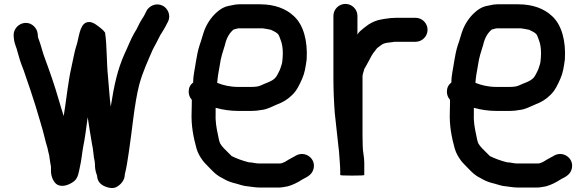

<svg xmlns="http://www.w3.org/2000/svg" viewBox="-20 -773 2999 983"><path d="M241 81V103C241 131.9 255.3 163.1 274.5 173C303.3 187.9 339.8 169.8 358.5 155.5C380.4 138.7 383.4 107.9 390 77C396 54.2 400.9 4.9 406 -22C413.3 -53.8 424.2 -134.5 429 -173C436.5 -126.3 443.2 -77.5 451 -36C458 -8 458.2 27.9 465 55C465 57 465.3 60.7 466 66C466 87.7 468.6 101.7 474 118C476.3 122.7 478 128.8 478 135C481.3 156.3 494.5 171.8 517.5 181.5C540.5 191.2 559.7 192.3 575 185C596.1 174.4 619 151.1 619 120C627.9 85.9 634 42.5 640 3C656.4 -102.2 667 -239.4 693 -340C711.2 -406.9 737.9 -462.9 762 -519C775.3 -543.4 787.5 -566.9 800 -592L810 -608C821.3 -625.6 831.1 -644.1 840 -662C857.3 -696.7 836.9 -732.1 812.5 -744C777.6 -761.1 742.1 -741.3 730 -717C723.4 -703.8 716.6 -689 708 -677C692.2 -654.1 683.2 -626.2 667 -603C647.2 -567.8 635.6 -535 617 -496C581.1 -415.1 564.3 -336.8 547 -227C540.6 -274.7 537.5 -331.7 533 -380C525 -456.3 528.4 -533.1 518 -606L509 -617C502.3 -623.7 494 -630.7 484 -638C469.6 -648.6 446.2 -667.7 421 -657.5C388.1 -644.1 384.2 -582.2 373 -545C364.8 -520.4 359.4 -496 353 -464C346 -426.3 339.5 -405.8 334 -369C323.5 -306.2 316.9 -244.2 306 -179C296.1 -213.1 288.4 -233.3 279 -268C259.5 -336.1 234.4 -407.5 211 -471C199.1 -500 190.9 -538.6 180 -567C177.5 -574.5 174 -580.7 174 -588L173 -600C171 -616.7 163.5 -630.5 150.5 -641.5C108.1 -677.3 45.8 -640.8 50 -588L51 -576C54.3 -544.8 64.8 -531.9 71 -503C74.3 -491 78 -478.5 82 -465.5C90 -439.4 100.9 -417.1 109 -390C125.5 -342.6 145.3 -285 161 -234C177.2 -177.2 195.2 -124.8 209 -67C216.1 -34.1 222.4 -24.5 227 3C227.9 10.3 233 22.3 233 31C235.1 48 238.5 66.2 241 81Z M1254 58C1222.2 50.1 1191.6 38.8 1166 26L1125 -15C1117.7 -22.3 1114.3 -28.2 1108 -37C1102.1 -48.7 1099.5 -63.7 1096 -82C1087.9 -119.3 1081.8 -152.7 1084 -197V-221C1118.1 -211.3 1159.4 -205 1201 -205H1267C1285.4 -205 1302.3 -206.9 1318 -210C1348.6 -212.8 1373.9 -228.4 1398 -238C1429.2 -249.7 1453.5 -264.5 1475 -286C1499.5 -308.8 1512.9 -338.3 1527 -370C1540.1 -398.9 1544.6 -430.4 1550 -468C1556 -563.4 1533.8 -646.2 1484 -691C1444.3 -728.3 1386.8 -751 1311 -751H1204C1192 -751 1179.7 -749.3 1167 -746L1147 -742C1132.3 -738.7 1117.7 -731.7 1103 -721C1070.7 -696.8 1044.6 -662.5 1028 -622C1018.9 -599.2 1011.1 -566.2 1002 -542C993.6 -516.7 988.1 -487.7 983 -457C978.4 -421.6 969 -389.8 969 -351C953.7 -339 946 -323.3 946 -304C946 -288 951.3 -274 962 -262V-249C961.3 -231 961 -214.3 961 -199C958.1 -128.9 970.8 -67.8 986 -13C993.8 13.8 1005 30.4 1018 49C1027.9 62.6 1042.6 75.1 1054 88L1071 105C1078.3 112.3 1085.3 118.3 1092 123C1103.8 132.7 1121.1 139.3 1135 148C1150.7 156.4 1169.5 162.5 1189 167C1209.3 172.1 1225.2 179.5 1249 181C1269.1 183.2 1286.6 187 1308 187H1411C1424.7 187 1440.6 182.8 1453 181C1477.7 174.8 1506.9 159.7 1526 147C1528.7 145 1531 143.7 1533 143C1555.9 131.5 1576.7 120 1584.5 94C1600.8 39.5 1542.8 -2.5 1496 23C1484.3 30.8 1470.5 36 1458 44C1446.4 51 1429.2 64 1411 64H1305C1288.9 64 1271 58 1254 58ZM1204 -628H1324C1331.3 -626.7 1337 -625.8 1341 -625.5C1350.1 -624.7 1359.7 -621.2 1369 -620L1370 -619L1388 -610C1392.7 -607.3 1397.3 -604 1402 -600C1403.3 -598 1404.7 -596.3 1406 -595C1410.7 -587.2 1415 -572 1418 -565C1425.2 -547.1 1428 -522.2 1428 -498C1428 -483.9 1426.2 -468.1 1425 -456L1423 -446C1418 -431 1415 -418.3 1408 -405.5C1401.6 -393.8 1397.4 -382.4 1388 -373C1369.1 -354.1 1340.4 -348.2 1316 -336C1303.5 -329.7 1285.5 -328 1267 -328H1198C1158.6 -328 1119.7 -337.1 1092 -349C1093.3 -365 1095 -379.3 1097 -392L1105 -438C1110.8 -480.7 1120.7 -506.9 1132 -544C1139.5 -577.8 1154 -603.6 1176 -622H1177C1185.3 -623.7 1194.7 -628 1204 -628Z M1687 -692V-372C1687 -311.6 1689.8 -249.1 1694 -194C1701.5 -131.6 1706.7 -71.7 1714 -11C1714.7 -9 1715 -7 1715 -5C1717.2 33.8 1722 71.3 1722 109V123C1722 125 1742.3 126 1783 126C1824.3 126 1845 125 1845 123V59C1845 29.3 1837 4.1 1837 -27C1836.3 -44.3 1836 -62 1836 -80V-384C1836 -393.8 1845 -414.7 1845 -420C1846.3 -422 1848 -424.7 1850 -428C1862.9 -452.3 1870 -463.1 1882 -487C1891.4 -503.9 1900.3 -511.8 1911 -527C1922.9 -534.9 1931.3 -543.2 1941 -548C1953.2 -554.1 1970.5 -555.1 1987 -557L1999 -559H2107C2141.1 -559 2169 -586.5 2169 -620.5C2169 -654.5 2141.1 -682 2107 -682H2012C2004.7 -682 1997.7 -681.7 1991 -681C1983.7 -681 1976.3 -680.3 1969 -679L1953 -677C1947 -675.7 1941 -674.7 1935 -674C1907.9 -669.8 1885.5 -659.4 1866 -647L1842 -629C1828.5 -618.2 1815.8 -607.7 1810 -596V-692C1810 -725.3 1782 -753 1748.5 -753C1715 -753 1687 -725.3 1687 -692Z M2576 58C2544.2 50.1 2513.6 38.8 2488 26L2447 -15C2439.7 -22.3 2436.3 -28.2 2430 -37C2424.1 -48.7 2421.5 -63.7 2418 -82C2409.9 -119.3 2403.8 -152.7 2406 -197V-221C2440.1 -211.3 2481.4 -205 2523 -205H2589C2607.4 -205 2624.3 -206.9 2640 -210C2670.6 -212.8 2695.9 -228.4 2720 -238C2751.2 -249.7 2775.5 -264.5 2797 -286C2821.5 -308.8 2834.9 -338.3 2849 -370C2862.1 -398.9 2866.6 -430.4 2872 -468C2878 -563.4 2855.8 -646.2 2806 -691C2766.3 -728.3 2708.8 -751 2633 -751H2526C2514 -751 2501.7 -749.3 2489 -746L2469 -742C2454.3 -738.7 2439.7 -731.7 2425 -721C2392.7 -696.8 2366.6 -662.5 2350 -622C2340.9 -599.2 2333.1 -566.2 2324 -542C2315.6 -516.7 2310.1 -487.7 2305 -457C2300.4 -421.6 2291 -389.8 2291 -351C2275.7 -339 2268 -323.3 2268 -304C2268 -288 2273.3 -274 2284 -262V-249C2283.3 -231 2283 -214.3 2283 -199C2280.1 -128.9 2292.8 -67.8 2308 -13C2315.8 13.8 2327 30.4 2340 49C2349.9 62.6 2364.6 75.1 2376 88L2393 105C2400.3 112.3 2407.3 118.3 2414 123C2425.8 132.7 2443.1 139.3 2457 148C2472.7 156.4 2491.5 162.5 2511 167C2531.3 172.1 2547.2 179.5 2571 181C2591.1 183.2 2608.6 187 2630 187H2733C2746.7 187 2762.6 182.8 2775 181C2799.7 174.8 2828.9 159.7 2848 147C2850.7 145 2853 143.7 2855 143C2877.9 131.5 2898.7 120 2906.5 94C2922.8 39.5 2864.8 -2.5 2818 23C2806.3 30.8 2792.5 36 2780 44C2768.4 51 2751.2 64 2733 64H2627C2610.9 64 2593 58 2576 58ZM2526 -628H2646C2653.3 -626.7 2659 -625.8 2663 -625.5C2672.1 -624.7 2681.7 -621.2 2691 -620L2692 -619L2710 -610C2714.7 -607.3 2719.3 -604 2724 -600C2725.3 -598 2726.7 -596.3 2728 -595C2732.7 -587.2 2737 -572 2740 -565C2747.2 -547.1 2750 -522.2 2750 -498C2750 -483.9 2748.2 -468.1 2747 -456L2745 -446C2740 -431 2737 -418.3 2730 -405.5C2723.6 -393.8 2719.4 -382.4 2710 -373C2691.1 -354.1 2662.4 -348.2 2638 -336C2625.5 -329.7 2607.5 -328 2589 -328H2520C2480.6 -328 2441.7 -337.1 2414 -349C2415.3 -365 2417 -379.3 2419 -392L2427 -438C2432.8 -480.7 2442.7 -506.9 2454 -544C2461.5 -577.8 2476 -603.6 2498 -622H2499C2507.3 -623.7 2516.7 -628 2526 -628Z"/></svg>

Font: Smoothie
Style: Regular
Weight: 400
Foundry: Cannot Into Space Fonts
Version: Version 0.8